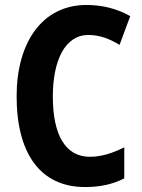

<svg xmlns="http://www.w3.org/2000/svg" viewBox="-20 -744 571 774"><path d="M336 -603C383 -603 423 -587 462 -563L505 -679C450 -710 390 -724 329 -724C148 -724 47 -570 47 -356C47 -126 142 10 323 10C383 10 435 -1 481 -25V-150C436 -128 392 -112 342 -112C245 -112 193 -198 193 -355C193 -502 243 -603 336 -603Z"/></svg>

Font: Noto Sans Georgian Condensed Bold
Style: Regular
Weight: 700
Width: 3
Designer: Monotype Design Team, Akaki Razmadze
Foundry: Google LLC
Version: Version 2.005